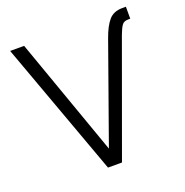

<svg xmlns="http://www.w3.org/2000/svg" viewBox="-132 -859 947 981"><g transform="rotate(-20 341.5 -368.5)"><path d="M564 -709Q590 -739 637 -739H657V-674H646Q621 -674 611 -658Q601 -644 589 -612L366 2H290L24 -729H100L327 -89H328L517 -620Q538 -679 564 -709Z"/></g></svg>

Font: Sinter Normal
Style: Regular
Weight: 350
Foundry: Adobe & rsms
Version: Version 1.000